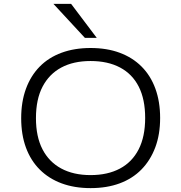

<svg xmlns="http://www.w3.org/2000/svg" viewBox="-20 -960 933 988"><path d="M446 8Q363 8 297 -16.5Q231 -41 184.5 -87.5Q138 -134 113.5 -200.5Q89 -267 89 -352Q89 -436 113.5 -503Q138 -570 184 -617Q230 -664 296.5 -688.5Q363 -713 446 -713Q530 -713 596 -688.5Q662 -664 708.5 -617.5Q755 -571 779.5 -504Q804 -437 804 -353Q804 -268 779 -201.5Q754 -135 708 -88Q662 -41 596 -16.5Q530 8 446 8ZM446 -59Q534 -59 597 -92.5Q660 -126 693.5 -191.5Q727 -257 727 -353Q727 -449 694 -514Q661 -579 598 -612.5Q535 -646 446 -646Q358 -646 295.5 -612.5Q233 -579 199 -514Q165 -449 165 -352Q165 -257 198.5 -192Q232 -127 295 -93Q358 -59 446 -59ZM417 -765 255 -940H346L478 -765Z"/></svg>

Font: Nunito Sans 7pt SemiExpanded Light
Style: Regular
Weight: 300
Width: 6
Designer: Vernon Adams
Foundry: Vernon Adams
Version: Version 3.101;gftools[0.9.27]